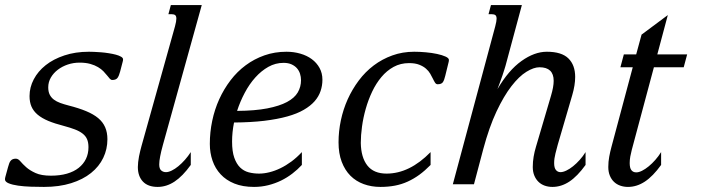

<svg xmlns="http://www.w3.org/2000/svg" viewBox="-57 -736 2803 767"><path d="M146.5 -34.2Q182.1 -34.2 210.2 -42.2Q238.3 -50.3 257.3 -65.4Q276.4 -80.6 286.4 -101.3Q296.4 -122.1 296.4 -147.9Q296.4 -167 290.8 -179.9Q285.2 -192.9 272.9 -202.4Q260.7 -211.9 242.2 -219Q223.6 -226.1 198.2 -232.9Q162.1 -242.2 136.2 -252.9Q110.4 -263.7 93.5 -277.8Q76.7 -292 68.8 -310.1Q61 -328.1 61 -352.1Q61 -387.2 77.9 -419.2Q94.7 -451.2 125.5 -475.6Q156.2 -500 200.2 -514.6Q244.1 -529.3 298.3 -529.3Q305.7 -529.3 318.6 -528.8Q331.5 -528.3 346.7 -527.1Q361.8 -525.9 377.4 -523.4Q393.1 -521 405.8 -517.6Q418.5 -514.2 426.5 -509.5Q434.6 -504.9 434.6 -499Q434.6 -494.1 433.1 -489.3L422.9 -450.2Q418.5 -433.1 412.4 -424.8Q406.2 -416.5 391.6 -416.5Q386.2 -416.5 381.6 -421.6Q377 -426.8 370.8 -434.6Q364.7 -442.4 356.2 -451.2Q347.7 -460 334.7 -467.8Q321.8 -475.6 303.7 -480.7Q285.6 -485.8 260.7 -485.8Q236.3 -485.8 213.9 -478.3Q191.4 -470.7 174.1 -457.5Q156.7 -444.3 146.2 -426.3Q135.7 -408.2 135.7 -387.2Q135.7 -369.6 141.6 -357.9Q147.5 -346.2 158.2 -338.1Q168.9 -330.1 183.8 -324.7Q198.7 -319.3 217.3 -314.5Q257.8 -304.2 287.1 -292Q316.4 -279.8 335.2 -264.2Q354 -248.5 363 -227.8Q372.1 -207 372.1 -179.7Q372.1 -140.1 355.5 -105.5Q338.9 -70.8 306.6 -44.9Q274.4 -19 227.1 -4.2Q179.7 10.7 118.7 10.7Q93.3 10.7 65.7 9.8Q38.1 8.8 15.4 5.6Q-7.3 2.4 -22.2 -3.7Q-37.1 -9.8 -37.1 -19.5Q-37.1 -23.9 -35.6 -29.3L-24.9 -68.4Q-22.5 -76.7 -20.3 -83Q-18.1 -89.4 -14.6 -93.5Q-11.2 -97.7 -6.3 -99.9Q-1.5 -102.1 6.3 -102.1Q15.6 -102.1 24.4 -91.6Q33.2 -81.1 47.6 -68.1Q62 -55.2 85.2 -44.7Q108.4 -34.2 146.5 -34.2Z M642.1 -630.9Q645 -641.1 646.2 -648.7Q647.5 -656.2 647.5 -661.6Q647.5 -671.9 642.8 -675.5Q638.2 -679.2 629.4 -679.2H615.7L625.5 -715.8H749L593.8 -157.2Q586.4 -130.4 582.8 -111.3Q579.1 -92.3 579.1 -79.1Q579.1 -62 586.9 -55.2Q594.7 -48.3 606 -48.3Q616.2 -48.3 629.2 -54.7Q642.1 -61 655.5 -72Q668.9 -83 681.9 -97.7Q694.8 -112.3 705.1 -128.4V-77.1Q672.4 -31.7 640.1 -10.5Q607.9 10.7 572.8 10.7Q534.2 10.7 513.9 -10.7Q493.7 -32.2 493.7 -68.8Q493.7 -77.6 494.9 -88.6Q496.1 -99.6 498.3 -111.1Q500.5 -122.6 503.2 -133.3Q505.9 -144 508.3 -152.8Z M781.2 -161.1Q781.2 -208 790.8 -253.4Q800.3 -298.8 818.8 -339.6Q837.4 -380.4 864 -415.3Q890.6 -450.2 924.6 -475.3Q958.5 -500.5 999.5 -514.9Q1040.5 -529.3 1087.4 -529.3Q1116.7 -529.3 1142.8 -521.7Q1168.9 -514.2 1188.5 -499.8Q1208 -485.4 1219.5 -464.6Q1231 -443.8 1231 -417.5Q1231 -394 1223.6 -372.3Q1216.3 -350.6 1200 -331.8Q1183.6 -313 1156.7 -297.4Q1129.9 -281.7 1090.6 -270.8Q1051.3 -259.8 998.5 -253.4Q945.8 -247.1 877.9 -246.6Q870.1 -208 870.1 -170.4Q870.1 -130.9 878.9 -106Q887.7 -81.1 902.3 -66.9Q917 -52.7 936.5 -47.6Q956.1 -42.5 978 -42.5Q997.6 -42.5 1019.3 -47.9Q1041 -53.2 1063.2 -64Q1085.4 -74.7 1107.2 -90.8Q1128.9 -106.9 1148.9 -128.4V-77.1Q1131.8 -58.6 1110.8 -42.5Q1089.8 -26.4 1065.7 -14.6Q1041.5 -2.9 1014.4 3.9Q987.3 10.7 958 10.7Q912.6 10.7 879.4 -2.7Q846.2 -16.1 824.5 -39.6Q802.7 -63 792 -94.2Q781.2 -125.5 781.2 -161.1ZM1145.5 -415.5Q1145.5 -428.7 1141.6 -441.2Q1137.7 -453.6 1129.2 -463.4Q1120.6 -473.1 1107.4 -479Q1094.2 -484.9 1075.7 -484.9Q1043.5 -484.9 1015.1 -469Q986.8 -453.1 962.9 -426.5Q939 -399.9 920.7 -365.2Q902.3 -330.6 890.1 -293Q961.9 -293.5 1010.7 -303Q1059.6 -312.5 1089.6 -328.6Q1119.6 -344.7 1132.6 -366.9Q1145.5 -389.2 1145.5 -415.5Z M1577.1 -483.9Q1543 -483.9 1515.4 -468.8Q1487.8 -453.6 1466.6 -428.2Q1445.3 -402.8 1429.7 -369.9Q1414.1 -336.9 1404.1 -301.5Q1394 -266.1 1389.2 -230.7Q1384.3 -195.3 1384.3 -165Q1385.3 -106.9 1410.6 -74.7Q1436 -42.5 1487.3 -42.5Q1579.1 -42.5 1663.1 -128.4V-77.1Q1640.6 -54.2 1618.2 -37.8Q1595.7 -21.5 1571.5 -10.5Q1547.4 0.5 1520.5 5.6Q1493.7 10.7 1462.9 10.7Q1426.8 10.7 1396 -0.5Q1365.2 -11.7 1343 -33.9Q1320.8 -56.2 1308.1 -89.6Q1295.4 -123 1295.4 -167.5Q1295.4 -211.4 1304.7 -255.4Q1314 -299.3 1332 -339.4Q1350.1 -379.4 1376.2 -414.3Q1402.3 -449.2 1436 -474.6Q1469.7 -500 1510.3 -514.6Q1550.8 -529.3 1597.7 -529.3Q1619.6 -529.3 1644 -527.1Q1668.5 -524.9 1689 -520.5Q1709.5 -516.1 1722.9 -510Q1736.3 -503.9 1736.3 -496.6Q1736.3 -491.7 1734.9 -486.8L1721.7 -433.1Q1717.8 -416 1712.2 -407.7Q1706.5 -399.4 1691.4 -399.4Q1685.1 -399.4 1680.9 -405.8Q1676.8 -412.1 1672.4 -421.4Q1668 -430.7 1661.6 -441.7Q1655.3 -452.6 1644.5 -461.9Q1633.8 -471.2 1617.7 -477.5Q1601.6 -483.9 1577.1 -483.9Z M2144 -353Q2149.4 -371.1 2152.1 -386Q2154.8 -400.9 2154.8 -413.1Q2154.8 -467.3 2098.1 -467.3Q2075.2 -467.3 2045.9 -449.2Q2016.6 -431.2 1986.1 -391.8Q1955.6 -352.5 1926.3 -290.3Q1897 -228 1873.5 -140.1L1836.4 0H1752L1921.4 -630.9Q1926.8 -651.4 1926.8 -661.1Q1926.8 -671.9 1921.9 -675.5Q1917 -679.2 1908.2 -679.2H1894.5L1904.3 -715.8H2027.8L1962.4 -473.1Q1960.9 -468.3 1957.8 -458Q1954.6 -447.8 1950.2 -434.6Q1945.8 -421.4 1940.4 -407.2Q1935.1 -393.1 1930.2 -379.9Q1974.6 -455.6 2026.4 -492.4Q2078.1 -529.3 2127.4 -529.3Q2186.5 -529.3 2213.6 -502.7Q2240.7 -476.1 2240.7 -428.7Q2240.7 -396 2229 -356L2170.9 -157.2Q2167 -143.1 2161.9 -122.8Q2156.7 -102.5 2156.7 -84.5Q2156.7 -65.4 2163.8 -56.9Q2170.9 -48.3 2182.1 -48.3Q2192.4 -48.3 2205.6 -54.7Q2218.8 -61 2232.2 -71.8Q2245.6 -82.5 2258.8 -97.2Q2272 -111.8 2282.2 -128.4V-77.1Q2249.5 -31.7 2217.3 -10.5Q2185.1 10.7 2149.9 10.7Q2133.3 10.7 2118.9 5.6Q2104.5 0.5 2094 -9.8Q2083.5 -20 2077.4 -34.9Q2071.3 -49.8 2071.3 -68.8Q2071.3 -89.8 2074.7 -109.9Q2078.1 -129.9 2084 -149.4Z M2505.9 -597.7 2610.8 -675.8 2568.8 -518.6H2688L2674.3 -467.3H2555.2L2466.8 -137.2Q2463.4 -124.5 2460.9 -110.8Q2458.5 -97.2 2458.5 -84.5Q2458.5 -64.9 2465.3 -56.2Q2472.2 -47.4 2484.9 -47.4Q2495.1 -47.4 2508.1 -54Q2521 -60.5 2534.4 -71.5Q2547.9 -82.5 2560.8 -97.2Q2573.7 -111.8 2584 -128.4V-77.1Q2551.3 -31.7 2519 -10.5Q2486.8 10.7 2451.7 10.7Q2435.1 10.7 2420.7 5.6Q2406.2 0.5 2395.8 -9.5Q2385.3 -19.5 2379.2 -34.4Q2373 -49.3 2373 -68.8Q2373 -89.8 2376.7 -109.9Q2380.4 -129.9 2385.7 -149.4L2470.7 -467.3H2421.4L2435.1 -518.6H2484.4Z"/></svg>

Font: Arian AMU Serif
Style: Italic
Weight: 400
Italic angle: -15°
Designer: Ruben Hakobyan (Tarumian)
Foundry: Ruben Hakobyan (Tarumian)
Version: Version 1.002